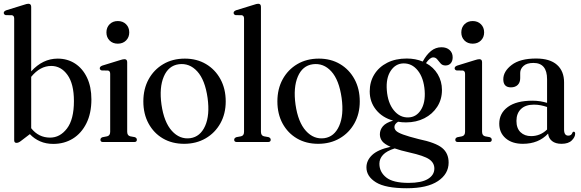

<svg xmlns="http://www.w3.org/2000/svg" viewBox="-21 -756 3090 1022"><path d="M145 -719.5V-376Q206.5 -444 286 -444Q338 -444 378.5 -417.8Q419 -391.5 442.2 -342.8Q465.5 -294 465.5 -227Q465.5 -153 439 -99.8Q412.5 -46.5 366.8 -18.2Q321 10 262.5 10Q223.5 10 192.2 -3.8Q161 -17.5 138 -42L89.5 -5Q77.5 4.5 66.5 4.5Q54.5 4.5 54.5 -9.5V-657.5Q54.5 -673 42.5 -675L9.5 -675.5Q-1 -678.5 -1 -687.5Q-1 -696.5 13 -701.5L105 -730Q122 -736 130 -736Q145 -736 145 -719.5ZM251.5 -405Q192.5 -405 145 -347V-73.5Q184.5 -23.5 245.5 -23.5Q298.5 -23.5 335.5 -72Q372.5 -120.5 372.5 -218Q372.5 -309.5 338.2 -357.2Q304 -405 251.5 -405Z M606 -523.5Q579 -523.5 562.2 -540.5Q545.5 -557.5 545.5 -583.5Q545.5 -610 562.5 -627Q579.5 -644 606 -644Q633 -644 650 -627Q667 -610 667 -583.5Q667 -557.5 650 -540.5Q633 -523.5 606 -523.5ZM656 -425V-55Q656 -34.5 672 -30.5L696.5 -26Q707.5 -22 707.5 -12Q707.5 0 693.5 0H527.5Q513.5 0 513.5 -12Q513.5 -21.5 524 -25.5L549.5 -30.5Q565.5 -34.5 565.5 -54.5V-363Q565.5 -378 554 -380.5L520.5 -381Q510 -384 510 -392.5Q510 -402 524 -407L616.5 -435.5Q633 -441 641.5 -441Q656 -441 656 -425Z M963 -444Q1026.5 -444 1075.5 -415Q1124.5 -386 1152.5 -334.5Q1180.5 -283 1180.5 -216Q1180.5 -150.5 1152 -99.5Q1123.5 -48.5 1073.5 -19.5Q1023.5 9.5 959 9.5Q895 9.5 846.2 -19Q797.5 -47.5 769.8 -98.5Q742 -149.5 742 -216.5Q742 -282.5 770 -333.8Q798 -385 847.8 -414.5Q897.5 -444 963 -444ZM992 -20.5Q1045 -28 1070.8 -85.5Q1096.5 -143 1084 -234.5Q1070.5 -330.5 1029 -376Q987.5 -421.5 930.5 -414Q875.5 -406.5 850.8 -348.2Q826 -290 838.5 -199.5Q852 -105.5 894 -59.2Q936 -13 992 -20.5Z M1368 -719.5V-55Q1368 -34 1384 -30.5L1409 -26Q1420 -21.5 1420 -12Q1420 0 1405.5 0H1240Q1225.5 0 1225.5 -12Q1225.5 -21.5 1237.5 -26L1262 -30.5Q1278 -34 1278 -54.5V-657.5Q1278 -673 1266 -675L1233 -675.5Q1222.5 -678.5 1222.5 -687.5Q1222.5 -696.5 1236 -701.5L1328.5 -730Q1345.5 -736 1353.5 -736Q1368 -736 1368 -719.5Z M1676.5 -444Q1740 -444 1789 -415Q1838 -386 1866 -334.5Q1894 -283 1894 -216Q1894 -150.5 1865.5 -99.5Q1837 -48.5 1787 -19.5Q1737 9.5 1672.5 9.5Q1608.5 9.5 1559.8 -19Q1511 -47.5 1483.2 -98.5Q1455.5 -149.5 1455.5 -216.5Q1455.5 -282.5 1483.5 -333.8Q1511.5 -385 1561.2 -414.5Q1611 -444 1676.5 -444ZM1705.5 -20.5Q1758.5 -28 1784.2 -85.5Q1810 -143 1797.5 -234.5Q1784 -330.5 1742.5 -376Q1701 -421.5 1644 -414Q1589 -406.5 1564.2 -348.2Q1539.5 -290 1552 -199.5Q1565.5 -105.5 1607.5 -59.2Q1649.5 -13 1705.5 -20.5Z M2208 -15.5Q2297.5 3 2332.2 31.2Q2367 59.5 2367 109.5Q2367 170 2310 208Q2253 246 2144.5 246Q2031 246 1980.2 214.5Q1929.5 183 1929.5 135Q1929.5 98 1959.8 69.2Q1990 40.5 2058 25.5Q2025 11 2013 -5Q2001 -21 2001 -41Q2001 -65 2017.2 -84Q2033.5 -103 2071.5 -114Q2014 -130 1980.5 -171.8Q1947 -213.5 1947 -269.5Q1947 -320.5 1971.5 -360Q1996 -399.5 2040.2 -422Q2084.5 -444.5 2144 -444.5Q2190.5 -444.5 2229 -428.5L2229.5 -429Q2249 -465 2273.5 -484.8Q2298 -504.5 2329 -504.5Q2356 -504.5 2372.2 -489.8Q2388.5 -475 2388.5 -451Q2388.5 -431 2378.2 -419.2Q2368 -407.5 2350 -407.5Q2334 -407.5 2324.5 -418.2Q2315 -429 2306.5 -439.8Q2298 -450.5 2285 -450.5Q2267.5 -450.5 2246.5 -420Q2286.5 -398.5 2309 -360.8Q2331.5 -323 2331.5 -277Q2331.5 -226.5 2306.2 -187.5Q2281 -148.5 2237.8 -126.5Q2194.5 -104.5 2140 -104.5Q2118 -104.5 2098 -108Q2078.5 -96 2078.5 -80Q2078.5 -68.5 2087.8 -59.2Q2097 -50 2124.8 -39.8Q2152.5 -29.5 2208 -15.5ZM2125 -418.5Q2083.5 -417 2058.2 -378.2Q2033 -339.5 2038 -276Q2043 -209 2075 -169.2Q2107 -129.5 2152.5 -131Q2194.5 -132 2219.2 -170.5Q2244 -209 2239.5 -273Q2234.5 -341 2203 -380.5Q2171.5 -420 2125 -418.5ZM1998.5 115.5Q1998.5 159.5 2034.8 188.5Q2071 217.5 2154 217.5Q2222 217.5 2256.5 196.8Q2291 176 2291 141Q2291 111 2263.8 92Q2236.5 73 2158 55.5Q2111 45 2080 34Q2037 47.5 2017.8 68.2Q1998.5 89 1998.5 115.5Z M2495 -523.5Q2468 -523.5 2451.2 -540.5Q2434.5 -557.5 2434.5 -583.5Q2434.5 -610 2451.5 -627Q2468.5 -644 2495 -644Q2522 -644 2539 -627Q2556 -610 2556 -583.5Q2556 -557.5 2539 -540.5Q2522 -523.5 2495 -523.5ZM2545 -425V-55Q2545 -34.5 2561 -30.5L2585.5 -26Q2596.5 -22 2596.5 -12Q2596.5 0 2582.5 0H2416.5Q2402.5 0 2402.5 -12Q2402.5 -21.5 2413 -25.5L2438.5 -30.5Q2454.5 -34.5 2454.5 -54.5V-363Q2454.5 -378 2443 -380.5L2409.5 -381Q2399 -384 2399 -392.5Q2399 -402 2413 -407L2505.5 -435.5Q2522 -441 2530.5 -441Q2545 -441 2545 -425Z M2636.5 -97.5Q2636.5 -153 2682 -186.5Q2727.5 -220 2813 -220Q2835.5 -220 2855 -216.8Q2874.5 -213.5 2891 -208.5V-334.5Q2891 -421 2818.5 -421Q2783 -421 2765.5 -405Q2748 -389 2748 -368V-340Q2748 -317 2734.8 -304Q2721.5 -291 2698.5 -291Q2658 -291 2658 -334Q2658 -376 2702.5 -410.2Q2747 -444.5 2832.5 -444.5Q2906 -444.5 2943.8 -411Q2981.5 -377.5 2981.5 -317.5V-66.5Q2981.5 -34 3004 -34Q3021 -34 3026 -50Q3028.5 -55 3032.5 -55Q3040.5 -55 3040.5 -44Q3040.5 -26.5 3022.5 -8.5Q3004.5 9.5 2968 9.5Q2936 9.5 2917.5 -5.2Q2899 -20 2896.5 -45Q2846 9.5 2762 9.5Q2704.5 9.5 2670.5 -20Q2636.5 -49.5 2636.5 -97.5ZM2728 -112.5Q2728 -73 2749.8 -52.2Q2771.5 -31.5 2806 -31.5Q2855 -31.5 2891 -66.5V-186.5Q2875 -192 2857.8 -195.5Q2840.5 -199 2821 -199Q2776.5 -199 2752.2 -175.8Q2728 -152.5 2728 -112.5Z"/></svg>

Font: Fraunces 144pt Soft
Style: Regular
Weight: 400
Version: Version 1.000;[0bf87f6ff]